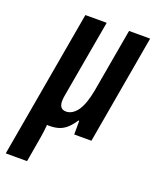

<svg xmlns="http://www.w3.org/2000/svg" viewBox="-169 -606 707 872"><g transform="rotate(20 185.0 -170.0)"><path d="M-34 187 91 -527H194L128 -152Q127 -145 126 -138Q125 -131 125 -124Q125 -112 128.5 -103Q132 -94 139.5 -89.5Q147 -85 158 -85Q173 -85 187.5 -94Q202 -103 213.5 -120Q225 -137 233.5 -162Q242 -187 248 -219L302 -527H404L312 0H229V-66H225Q210 -43 193.5 -27.5Q177 -12 156.5 -5Q136 2 108 2Q106 2 103.5 2Q101 2 98 1Q97 15 95 30Q93 45 91 59L69 187Z"/></g></svg>

Font: Archivo ExtraCondensed SemiBold
Style: Italic
Weight: 600
Width: 2
Italic angle: -10°
Designer: Hector Gatti
Foundry: Omnibus-Type
Version: Version 2.001